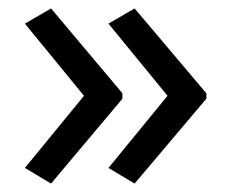

<svg xmlns="http://www.w3.org/2000/svg" viewBox="-20 -491 549 455"><path d="M469 -257 299 -56 237 -93 377 -264 237 -435 299 -471 469 -270ZM270 -257 101 -56 39 -93 179 -264 39 -435 101 -471 270 -270Z"/></svg>

Font: Noto Sans Sharada
Style: Regular
Weight: 400
Designer: Monotype Design Team
Foundry: Monotype Imaging Inc.
Version: Version 2.006; ttfautohint (v1.8.4.7-5d5b)